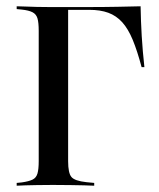

<svg xmlns="http://www.w3.org/2000/svg" viewBox="-20 -591 506 611"><path d="M103.2 -201.6V-492.7Q103.2 -519.4 99.2 -532.7Q95.2 -546 83.5 -552Q71.8 -558.1 49.2 -560.5L33.1 -562.1V-571Q44.4 -571 60.5 -570.2Q76.6 -569.4 97.2 -569Q117.7 -568.5 140.3 -568.5H150.8H246Q310.5 -568.5 354 -569.4Q397.6 -570.2 427.4 -571Q428.2 -524.2 431 -476.2Q433.9 -428.2 439.5 -377.4H430.6Q416.9 -429 402.4 -464.1Q387.9 -499.2 369 -520.2Q350 -541.1 324.6 -550.4Q299.2 -559.7 263.7 -559.7H196.8V-201.6ZM140.3 -2.4Q117.7 -2.4 97.2 -2Q76.6 -1.6 60.5 -1.2Q44.4 -0.8 33.1 0V-8.9L49.2 -10.5Q71.8 -13.7 83.5 -19.4Q95.2 -25 99.2 -38.7Q103.2 -52.4 103.2 -78.2V-201.6H196.8V-78.2Q196.8 -40.3 207.3 -27.8Q217.7 -15.3 254.8 -11.3L279.8 -8.9V0Q266.9 -0.8 248 -1.2Q229 -1.6 205.2 -2Q181.5 -2.4 156.5 -2.4H150Z"/></svg>

Font: Playfair 144pt SemiCondensed Medium
Style: Regular
Weight: 500
Width: 4
Designer: Claus Eggers Sørensen
Foundry: Claus Eggers Sørensen
Version: Version 2.203